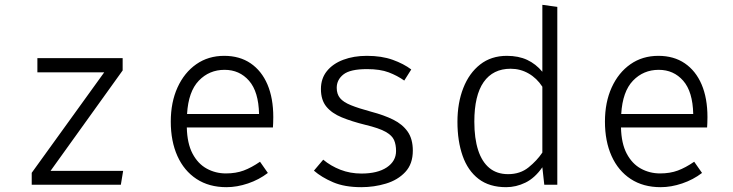

<svg xmlns="http://www.w3.org/2000/svg" viewBox="-20 -766 3040 796"><path d="M189.5 -57.5H490.5L481 0H111.5V-49.5L412 -466H135V-525H488.5V-474Z M754.5 -237.5Q756 -171.5 778.2 -129.2Q800.5 -87 837 -67Q873.5 -47 916.5 -47Q958 -47 990.2 -59Q1022.5 -71 1058 -95.5L1090.5 -49Q1054 -21 1008.2 -5.5Q962.5 10 919 10Q846.5 10 794.8 -24Q743 -58 715.5 -119.2Q688 -180.5 688 -262Q688 -342 716 -403.5Q744 -465 793.8 -499.8Q843.5 -534.5 909.5 -534.5Q973.5 -534.5 1019 -503.5Q1064.5 -472.5 1088.8 -415.8Q1113 -359 1113 -280.5Q1113 -267 1112.5 -256.2Q1112 -245.5 1111.5 -237.5ZM911 -476.5Q847.5 -476.5 804.2 -431.5Q761 -386.5 755.5 -293.5H1054Q1052 -386 1012.5 -431.2Q973 -476.5 911 -476.5Z M1478.5 -46.5Q1545.5 -46.5 1583.8 -72.2Q1622 -98 1622 -140Q1622 -166 1613.8 -185.2Q1605.5 -204.5 1578.2 -219.8Q1551 -235 1494.5 -248.5Q1438 -262.5 1396.8 -279.5Q1355.5 -296.5 1333 -324Q1310.5 -351.5 1310.5 -397Q1310.5 -440.5 1335.2 -471.2Q1360 -502 1403.2 -518.2Q1446.5 -534.5 1501 -534.5Q1562.5 -534.5 1608.2 -518Q1654 -501.5 1685 -478L1656 -432Q1627 -452.5 1591.5 -466Q1556 -479.5 1501.5 -479.5Q1432 -479.5 1404 -457.5Q1376 -435.5 1376 -402Q1376 -376 1389.8 -359.2Q1403.5 -342.5 1435 -329.8Q1466.5 -317 1520 -302.5Q1571.5 -289 1610 -270Q1648.5 -251 1670 -220.5Q1691.5 -190 1691.5 -141.5Q1691.5 -86 1660.2 -52.8Q1629 -19.5 1580 -4.8Q1531 10 1478 10Q1408.5 10 1360.8 -10.5Q1313 -31 1281.5 -58.5L1320 -104Q1351 -78 1391.5 -62.2Q1432 -46.5 1478.5 -46.5Z M2228.5 -746 2290.5 -737.5V0H2236.5L2228.5 -72.5Q2197 -27.5 2158.2 -8.8Q2119.5 10 2078.5 10Q2009 10 1964.2 -24.2Q1919.5 -58.5 1898 -119.8Q1876.5 -181 1876.5 -261Q1876.5 -339.5 1900.8 -401.2Q1925 -463 1970.8 -498.8Q2016.5 -534.5 2081.5 -534.5Q2129.5 -534.5 2165.5 -517.8Q2201.5 -501 2228.5 -468.5ZM2097 -481Q2024 -481 1985.2 -425.8Q1946.5 -370.5 1946.5 -261.5Q1946.5 -192.5 1962.2 -143.8Q1978 -95 2009 -69.5Q2040 -44 2086.5 -44Q2136.5 -44 2171.2 -72Q2206 -100 2228.5 -133.5V-406.5Q2205.5 -442 2171.2 -461.5Q2137 -481 2097 -481Z M2554.5 -237.5Q2556 -171.5 2578.2 -129.2Q2600.5 -87 2637 -67Q2673.5 -47 2716.5 -47Q2758 -47 2790.2 -59Q2822.5 -71 2858 -95.5L2890.5 -49Q2854 -21 2808.2 -5.5Q2762.5 10 2719 10Q2646.5 10 2594.8 -24Q2543 -58 2515.5 -119.2Q2488 -180.5 2488 -262Q2488 -342 2516 -403.5Q2544 -465 2593.8 -499.8Q2643.5 -534.5 2709.5 -534.5Q2773.5 -534.5 2819 -503.5Q2864.5 -472.5 2888.8 -415.8Q2913 -359 2913 -280.5Q2913 -267 2912.5 -256.2Q2912 -245.5 2911.5 -237.5ZM2711 -476.5Q2647.5 -476.5 2604.2 -431.5Q2561 -386.5 2555.5 -293.5H2854Q2852 -386 2812.5 -431.2Q2773 -476.5 2711 -476.5Z"/></svg>

Font: Fira Code Light Light
Style: Regular
Weight: 300
Monospace: yes
Version: Version 5.002